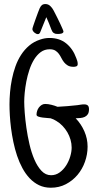

<svg xmlns="http://www.w3.org/2000/svg" viewBox="-20 -879 464 929"><path d="M410.6 -350.6Q410.6 -335 405 -326.4Q399.4 -317.9 390.1 -313.5Q380.9 -309.1 369.4 -308.1Q357.9 -307.1 346.2 -306.6Q372.6 -279.3 388.2 -243.7Q403.8 -208 403.8 -169.9Q403.8 -132.3 391.1 -96.4Q378.4 -60.5 355 -32.7Q331.5 -4.9 298.8 12.2Q266.1 29.3 226.1 29.3Q194.3 29.3 168.9 17.1Q143.6 4.9 123.5 -16.4Q103.5 -37.6 88.4 -65.7Q73.2 -93.8 62.5 -125.7Q51.8 -157.7 44.7 -191.9Q37.6 -226.1 33.4 -258.8Q29.3 -291.5 27.6 -321Q25.9 -350.6 25.9 -374Q25.9 -401.4 28.6 -432.6Q31.2 -463.9 37.6 -495.6Q43.9 -527.3 54.7 -557.6Q65.4 -587.9 82 -613.5Q98.6 -639.2 121.3 -658.4Q144 -677.7 174.3 -687.5Q185.5 -691.4 196.8 -693.4Q208 -695.3 219.2 -695.3Q268.1 -695.3 300.5 -668.9Q333 -642.6 349.1 -597.7Q352.1 -590.8 354 -583.7Q356 -576.7 356 -569.3Q356 -560.5 349.6 -558.1Q343.3 -555.7 336.4 -555.7Q318.8 -555.7 308.1 -562Q297.4 -568.4 290 -577.6Q282.7 -586.9 277.1 -598.1Q271.5 -609.4 264.6 -618.7Q257.8 -627.9 247.6 -634.3Q237.3 -640.6 220.2 -640.6Q195.8 -640.6 177.2 -627Q158.7 -613.3 145 -591.1Q131.3 -568.8 122.1 -540.8Q112.8 -512.7 107.4 -484.6Q102.1 -456.5 99.6 -430.7Q97.2 -404.8 97.2 -386.7Q97.2 -367.7 99.6 -334Q102.1 -300.3 107.7 -260.7Q113.3 -221.2 122.8 -180.4Q132.3 -139.6 146.7 -106.4Q161.1 -73.2 180.9 -52.2Q200.7 -31.2 227.1 -31.2Q250 -31.2 268.6 -44.7Q287.1 -58.1 300 -78.4Q313 -98.6 319.8 -121.8Q326.7 -145 326.7 -165Q326.7 -184.1 321.3 -202.9Q315.9 -221.7 306.2 -238.5Q296.4 -255.4 282.7 -269.8Q269 -284.2 252.4 -293.9Q246.6 -297.9 239.5 -301Q232.4 -304.2 225.1 -306.6Q221.2 -307.1 210 -307.9Q198.7 -308.6 187 -310.1Q175.3 -311.5 166 -314.7Q156.7 -317.9 156.7 -324.2Q156.7 -333 159.7 -342.3Q162.6 -351.6 168.2 -358.9Q173.8 -366.2 181.4 -371.1Q189 -376 198.7 -376Q212.9 -376 229.2 -371.8Q245.6 -367.7 258.3 -362.3Q282.7 -363.8 306.6 -365.5Q330.6 -367.2 354 -370.1Q362.3 -371.1 370.4 -372.6Q378.4 -374 387.2 -374Q398.9 -374 404.8 -368.7Q410.6 -363.3 410.6 -350.6ZM287.1 -726.6Q287.1 -722.7 284.2 -720.2Q281.2 -717.8 277.3 -716.6Q273.4 -715.3 269 -715.1Q264.6 -714.8 261.7 -714.8Q257.3 -714.8 252.2 -715.1Q247.1 -715.3 243.2 -717.8Q236.3 -720.7 233.6 -725.8Q231 -731 228.5 -736.3Q222.7 -752 216.8 -766.6Q210.9 -781.2 204.1 -795.9Q197.3 -778.8 190.4 -762.2Q183.6 -745.6 176.8 -728.5Q175.3 -724.1 173.6 -720.9Q171.9 -717.8 168 -714.8Q167 -713.9 163.1 -713.9Q159.2 -713.9 154.5 -716.1Q149.9 -718.3 146 -721.7Q142.1 -725.1 139.4 -729.5Q136.7 -733.9 136.7 -738.3Q136.7 -741.7 141.4 -755.6Q146 -769.5 152.1 -786.4Q158.2 -803.2 163.8 -818.4Q169.4 -833.5 171.9 -838.9Q176.3 -848.6 182.4 -854Q188.5 -859.4 200.2 -859.4Q213.9 -859.4 224.6 -848.6Q233.4 -839.8 239.3 -828.4Q245.1 -816.9 251 -805.7Q252.9 -801.8 259 -789.8Q265.1 -777.8 271.2 -764.6Q277.3 -751.5 282.2 -740.2Q287.1 -729 287.1 -726.6Z"/></svg>

Font: Just Another Hand
Style: Regular
Weight: 400
Designer: Astigmatic (AOETI)
Foundry: Astigmatic (AOETI)
Version: Version 1.001